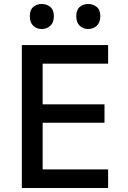

<svg xmlns="http://www.w3.org/2000/svg" viewBox="-20 -939 640 959"><path d="M89 0V-714H520V-621H193V-418H502V-326H193V-93H520V0ZM420 -794Q396 -794 378.5 -810Q361 -826 361 -858Q361 -890 378.5 -904.5Q396 -919 420 -919Q445 -919 463 -904.5Q481 -890 481 -858Q481 -826 463 -810Q445 -794 420 -794ZM188 -794Q164 -794 146.5 -810Q129 -826 129 -858Q129 -890 146.5 -904.5Q164 -919 188 -919Q213 -919 231 -904.5Q249 -890 249 -858Q249 -826 231 -810Q213 -794 188 -794Z"/></svg>

Font: Noto Sans Mono Medium
Style: Regular
Weight: 500
Designer: Monotype Design Team
Foundry: Monotype Imaging Inc.
Version: Version 2.014